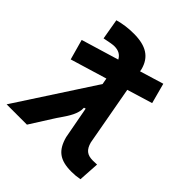

<svg xmlns="http://www.w3.org/2000/svg" viewBox="-226 -875 1018 1018"><g transform="rotate(45 282.5 -366.0)"><path d="M50.8 -408.7 256.3 -470.7 262.7 -436 -21 0H131.3L208 -121.1C214.4 -131.8 222.2 -142.6 229.5 -153.3C256.3 -192.4 284.2 -233.4 281.7 -277.3L291.5 -280.3L325.2 -100.1C346.2 -22 386.7 9.8 474.1 9.8C495.6 9.8 513.7 8.3 536.6 3.9L543.9 -113.3C528.3 -112.8 519.5 -112.3 513.2 -112.3C470.7 -112.3 449.2 -129.4 437.5 -172.9L377 -506.8L520 -550.3L489.3 -664.6L355.5 -624L353 -637.7C334 -709.5 283.2 -742.2 191.4 -742.2C149.4 -742.2 112.8 -737.3 75.2 -726.6L95.2 -610.8C132.3 -618.7 154.3 -622.1 165 -622.1C195.8 -622.1 216.8 -610.8 230 -586.4L19 -522.9Z"/></g></svg>

Font: Cascadia Code NF
Style: Bold Italic
Weight: 700
Italic angle: -10°
Monospace: yes
Designer: Aaron Bell
Foundry: Saja Typeworks
Version: Version 2404.023